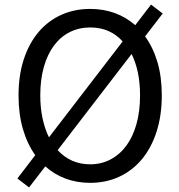

<svg xmlns="http://www.w3.org/2000/svg" viewBox="-20 -786 782 839"><path d="M232 -130Q289 -68 374 -68Q423 -68 463.5 -89.5Q504 -111 532.5 -150Q561 -189 576.5 -244.5Q592 -300 592 -369Q592 -476 555 -550ZM516 -605Q461 -666 374 -666Q325 -666 284.5 -645.5Q244 -625 215.5 -586.5Q187 -548 171.5 -493Q156 -438 156 -369Q156 -315 166 -268.5Q176 -222 194 -186ZM614 -627Q649 -579 668 -514.5Q687 -450 687 -369Q687 -281 664 -210Q641 -139 599.5 -89.5Q558 -40 500.5 -13.5Q443 13 374 13Q316 13 266.5 -5.5Q217 -24 178 -59L107 33L56 -6L134 -108Q99 -157 80 -222.5Q61 -288 61 -369Q61 -457 84 -527Q107 -597 148.5 -646Q190 -695 247.5 -721Q305 -747 374 -747Q432 -747 481.5 -729Q531 -711 571 -676L640 -766L691 -727Z"/></svg>

Font: Kinto Sans
Style: Regular
Weight: 400
Designer: Authors: Ryoko NISHIZUKA  (kana & ideographs); Paul D. Hunt (Latin, Greek & Cyrillic); Wenlong ZHANG  (bopomofo); Sandol
Foundry: Adobe Systems Incorporated, ookami Inc.
Version: Version 0.001